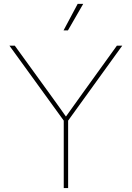

<svg xmlns="http://www.w3.org/2000/svg" viewBox="-20 -961 673 981"><path d="M305.7 0V-344.7L28.3 -727.5H55.7L231.9 -484.4Q254.9 -453.1 276.9 -421.9Q298.8 -390.6 321.3 -359.4H312.5Q335 -390.6 357.2 -421.9Q379.4 -453.1 401.9 -484.4L577.1 -727.5H604.5L328.1 -344.7V0ZM304.7 -805.7 377 -941.4H405.3L327.1 -805.7Z"/></svg>

Font: Inter 17pt Thin
Style: Regular
Weight: 250
Version: Version 4.001;git-66647c0bb